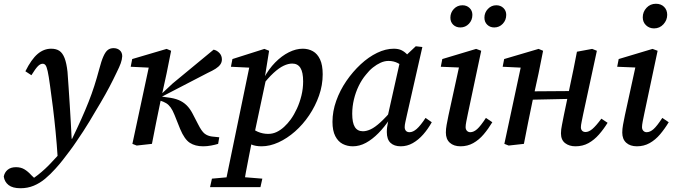

<svg xmlns="http://www.w3.org/2000/svg" viewBox="-119 -765 3583 1021"><path d="M-10 236Q-52 236 -73.5 219Q-95 202 -99 174Q-95 152 -78.5 138Q-62 124 -34 124Q-8 124 11 135.5Q30 147 48 167L71 189H42H59H49Q65 179 83.5 164.5Q102 150 121.5 132Q141 114 159 94Q188 64 215 32Q242 0 265 -28Q292 -84 313.5 -132Q335 -180 352 -223Q369 -266 382.5 -308Q396 -350 408 -395Q420 -441 431 -465.5Q442 -490 454.5 -499.5Q467 -509 485 -509Q505 -509 518 -497.5Q531 -486 531 -466Q530 -448 523 -428.5Q516 -409 501 -379Q483 -341 463 -303Q443 -265 416 -219Q402 -196 387 -170.5Q372 -145 356.5 -119Q341 -93 323.5 -66.5Q306 -40 287 -12Q271 12 253 36Q235 60 216 84.5Q197 109 175 133Q149 162 121 185.5Q93 209 60.5 222.5Q28 236 -10 236ZM188 76Q183 0 176.5 -66.5Q170 -133 162.5 -193.5Q155 -254 147 -310Q140 -362 134.5 -386.5Q129 -411 123 -418.5Q117 -426 108 -426Q95 -426 82 -412.5Q69 -399 48 -365L16 -386Q48 -450 81 -478Q114 -506 153 -506Q180 -506 197 -494.5Q214 -483 224.5 -456Q235 -429 240 -383Q243 -343 246 -298Q249 -253 252 -206Q255 -159 257.5 -114Q260 -69 262 -27H288Z M608 9 585 0 678 -434 701 -404 576 -410 584 -451 767 -505 791 -495 767 -375 734 -224Q722 -168 711 -112Q700 -56 689 0ZM1041 0Q1025 5 1003.5 9Q982 13 961 13Q919 13 890.5 -5.5Q862 -24 839 -79L809 -154Q799 -179 788.5 -193.5Q778 -208 765 -216Q752 -224 733 -230L715 -235V-264H738L799 -321L1017 -501Q1035 -497 1048 -483Q1061 -469 1061 -449Q1061 -434 1052.5 -422Q1044 -410 1027.5 -399.5Q1011 -389 985 -377L742 -251H744L772 -247Q807 -243 831 -233Q855 -223 873 -205.5Q891 -188 905 -161L934 -105Q953 -67 969 -54.5Q985 -42 1008 -39L1047 -35Z M998 230 1008 185 1120 175H1152L1276 185L1266 230ZM1075 230 1211 -428 1234 -404 1109 -410 1117 -451 1287 -505 1312 -495 1290 -358 1298 -355 1231 -40 1224 -31Q1214 20 1205 65Q1196 110 1188.5 151Q1181 192 1175 230ZM1272 13Q1240 13 1218 3.5Q1196 -6 1176 -24L1203 -99Q1225 -76 1251.5 -64.5Q1278 -53 1307 -53Q1331 -53 1352 -63Q1373 -73 1392 -90.5Q1411 -108 1427 -130Q1445 -155 1460 -187.5Q1475 -220 1484 -257Q1493 -294 1493 -332Q1493 -381 1478.5 -404Q1464 -427 1435 -427Q1414 -427 1389.5 -415.5Q1365 -404 1335.5 -377Q1306 -350 1271 -304L1265 -349H1284Q1310 -398 1344.5 -433Q1379 -468 1417 -487Q1455 -506 1491 -506Q1521 -506 1545 -492.5Q1569 -479 1583 -449Q1597 -419 1597 -370Q1597 -312 1577.5 -256.5Q1558 -201 1525 -152Q1492 -103 1450 -66Q1408 -29 1362 -8Q1316 13 1272 13Z M1757 13Q1728 13 1703.5 0.5Q1679 -12 1664 -41Q1649 -70 1649 -117Q1649 -173 1669 -229Q1689 -285 1723 -334.5Q1757 -384 1799 -423Q1841 -462 1886.5 -484Q1932 -506 1975 -506Q2000 -506 2017 -497.5Q2034 -489 2048.5 -473Q2063 -457 2078 -434L2039 -397Q2019 -418 1996.5 -429.5Q1974 -441 1947 -441Q1926 -441 1905 -431.5Q1884 -422 1864 -406Q1844 -390 1827 -368Q1805 -342 1788.5 -308Q1772 -274 1763 -236Q1754 -198 1754 -160Q1754 -112 1768 -89.5Q1782 -67 1811 -67Q1830 -67 1852.5 -77.5Q1875 -88 1904.5 -115Q1934 -142 1975 -190L1977 -134H1955Q1926 -90 1893.5 -57Q1861 -24 1827 -5.5Q1793 13 1757 13ZM2012 13Q1977 13 1957.5 -5.5Q1938 -24 1938 -63Q1938 -77 1939.5 -88.5Q1941 -100 1943.5 -111.5Q1946 -123 1948 -133L1940 -135L2012 -456L2027 -458L2092 -519L2127 -515L2045 -154Q2040 -131 2036.5 -115.5Q2033 -100 2033 -89Q2033 -77 2039.5 -69.5Q2046 -62 2059 -62Q2077 -62 2097 -79.5Q2117 -97 2144 -138L2177 -115Q2157 -79 2131.5 -50Q2106 -21 2076 -4Q2046 13 2012 13Z M2329 -619Q2306 -619 2291 -633.5Q2276 -648 2276 -671Q2276 -698 2294.5 -717.5Q2313 -737 2340 -737Q2363 -737 2378 -722.5Q2393 -708 2393 -686Q2393 -658 2374.5 -638.5Q2356 -619 2329 -619ZM2509 -619Q2487 -619 2472 -633.5Q2457 -648 2457 -671Q2457 -698 2475.5 -717.5Q2494 -737 2520 -737Q2543 -737 2558 -722.5Q2573 -708 2573 -686Q2573 -658 2554.5 -638.5Q2536 -619 2509 -619ZM2252 -60Q2252 -79 2256 -101Q2260 -123 2266 -152L2328 -436L2348 -405L2225 -410L2233 -451L2413 -505L2440 -495L2369 -160Q2364 -136 2360.5 -118Q2357 -100 2357 -89Q2357 -77 2364 -69.5Q2371 -62 2382 -62Q2400 -62 2418.5 -78.5Q2437 -95 2465 -138L2499 -115Q2478 -80 2453 -50.5Q2428 -21 2397.5 -4Q2367 13 2330 13Q2294 13 2273 -6Q2252 -25 2252 -60Z M2586 9 2563 0 2656 -434 2679 -404 2554 -410 2562 -451 2745 -505 2769 -495 2745 -375 2712 -224Q2700 -168 2689 -112Q2678 -56 2667 0ZM2668 -234V-279L2949 -281V-240ZM2941 13Q2908 13 2886 -4Q2864 -21 2864 -56Q2864 -76 2869.5 -101.5Q2875 -127 2880 -155L2911 -303Q2921 -349 2930.5 -396Q2940 -443 2949 -490L3030 -505L3055 -495L2982 -157Q2978 -136 2974 -117.5Q2970 -99 2970 -88Q2970 -77 2976.5 -70Q2983 -63 2995 -63Q3012 -63 3031 -79Q3050 -95 3079 -134L3112 -112Q3091 -78 3066 -49.5Q3041 -21 3010.5 -4Q2980 13 2941 13Z M3190 -60Q3190 -79 3194 -101Q3198 -123 3204 -152L3266 -436L3286 -405L3163 -410L3171 -451L3351 -505L3378 -495L3307 -160Q3302 -136 3298.5 -118Q3295 -100 3295 -89Q3295 -77 3302 -69.5Q3309 -62 3320 -62Q3338 -62 3356.5 -78.5Q3375 -95 3403 -138L3437 -115Q3416 -80 3391 -50.5Q3366 -21 3335.5 -4Q3305 13 3268 13Q3232 13 3211 -6Q3190 -25 3190 -60ZM3359 -614Q3334 -614 3316.5 -630.5Q3299 -647 3299 -673Q3299 -702 3319 -723.5Q3339 -745 3369 -745Q3396 -745 3412.5 -728.5Q3429 -712 3429 -686Q3429 -658 3409 -636Q3389 -614 3359 -614Z"/></svg>

Font: Source Serif 4 Medium
Style: Italic
Weight: 500
Italic angle: -12°
Designer: Frank Grießhammer
Foundry: Adobe Systems Incorporated
Version: Version 4.004;hotconv 1.0.116;makeotfexe 2.5.65601